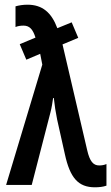

<svg xmlns="http://www.w3.org/2000/svg" viewBox="-20 -787 473 817"><path d="M6 0H115L195 -310C200 -329 203 -349 206 -370H209C212 -341 217 -308 223 -279L256 -131C278 -30 313 10 384 10C402 10 419 8 433 3V-89C424 -85 414 -83 402 -83C377 -83 362 -100 351 -148L246 -598L313 -626L285 -692L224 -667C199 -734 160 -767 97 -767C77 -767 60 -764 46 -760V-672C55 -676 67 -678 80 -678C106 -678 120 -662 131 -627L64 -599L92 -533L151 -558L160 -512Z"/></svg>

Font: Noto Sans Display Condensed Medium
Style: Regular
Weight: 500
Width: 3
Designer: Monotype Design Team
Foundry: Monotype Imaging Inc.
Version: Version 1.900